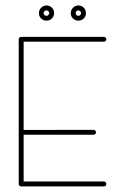

<svg xmlns="http://www.w3.org/2000/svg" viewBox="-20 -666 435 686"><path d="M146.5 -646.5C138.7 -646.5 132.3 -643.6 127 -638.2C121.6 -632.8 119.1 -626.5 119.1 -619.1C119.1 -611.3 121.6 -605 127 -600.1C132.3 -594.7 138.7 -592.3 146.5 -592.3C153.8 -592.3 160.2 -594.7 165.5 -600.1C170.4 -605 173.3 -611.3 173.3 -619.1C173.3 -627 170.4 -633.3 165.5 -638.7C160.2 -643.6 153.8 -646.5 146.5 -646.5ZM260.3 -646.5C252.4 -646.5 246.1 -643.6 240.7 -638.2C235.4 -632.8 232.9 -626.5 232.9 -619.1C232.9 -611.3 235.4 -605 240.7 -600.1C246.1 -594.7 252.4 -592.3 260.3 -592.3C267.6 -592.3 273.9 -594.7 279.3 -600.1C284.2 -605 287.1 -611.3 287.1 -619.1C287.1 -627 284.2 -633.3 279.3 -638.7C273.9 -643.6 267.6 -646.5 260.3 -646.5ZM146 -628.9C148.9 -628.9 150.9 -627.9 152.8 -626C154.8 -624 155.8 -622.1 155.8 -619.1C155.8 -616.2 154.8 -614.3 152.8 -612.3C150.9 -610.4 148.9 -609.4 146 -609.4C143.1 -609.4 140.6 -610.4 138.7 -612.3C136.7 -614.3 135.7 -616.2 135.7 -619.1C135.7 -622.1 136.7 -624 138.7 -626C140.6 -627.9 143.1 -628.9 146 -628.9ZM259.8 -628.9C262.7 -628.9 264.6 -627.9 266.6 -626C268.6 -624 269.5 -622.1 269.5 -619.1C269.5 -616.2 268.6 -614.3 266.6 -612.3C264.6 -610.4 262.7 -609.4 259.8 -609.4C256.8 -609.4 254.9 -610.4 252.9 -612.3C251 -614.3 250.5 -616.2 250.5 -619.1C250.5 -622.1 251 -624 252.9 -626C254.9 -627.9 256.8 -628.9 259.8 -628.9ZM55.7 -534.2C53.2 -534.2 51.3 -533.2 49.3 -531.7C47.4 -529.8 46.9 -527.8 46.9 -525.4V-194.8V-193.4V-191.9V-8.8C46.9 -6.3 47.4 -4.4 49.3 -2.4C51.3 -0.5 53.2 0 55.7 0H351.1C353.5 0 355.5 -0.5 357.4 -2.4C358.9 -4.4 359.9 -6.3 359.9 -8.8C359.9 -10.7 358.9 -12.7 357.4 -14.6C355.5 -16.6 353.5 -17.6 351.1 -17.6H64.5V-184.6H314H314.5C316.4 -184.6 318.4 -185.1 320.3 -187C322.3 -189 323.2 -190.9 323.2 -193.4C323.2 -195.3 322.3 -197.3 320.3 -199.2C318.4 -201.2 316.4 -202.1 314.5 -202.1H314L64.5 -201.7V-517.1H351.1C353.5 -517.1 355.5 -517.6 357.4 -519.5C358.9 -521 359.9 -522.9 359.9 -525.4C359.9 -527.8 358.9 -529.8 357.4 -531.7C355.5 -533.2 353.5 -534.2 351.1 -534.2Z"/></svg>

Font: Mill
Style: Thin
Weight: 100
Version: Version 001.000